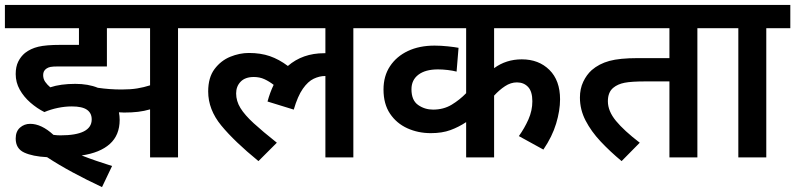

<svg xmlns="http://www.w3.org/2000/svg" viewBox="-20 -642 3243 783"><path d="M273 -208Q245 -208 216 -202Q187 -196 161 -185Q131 -200 104 -223.5Q77 -247 60.5 -276.5Q44 -306 44 -340Q44 -370 54.5 -391Q65 -412 82 -426Q105 -444 136.5 -451.5Q168 -459 226 -459H302V-527H0V-622H803V-527H706V0H592V-196Q568 -189 543 -186Q518 -183 486 -183Q476 -183 465 -184Q468 -169 468 -153Q468 -91 428 -55Q388 -19 313 -8Q341 3 373 14Q405 25 437 35L396 121Q334 92 276.5 61Q219 30 172 -1Q113 -4 78.5 -20Q44 -36 44 -77Q44 -106 61.5 -121.5Q79 -137 103 -137Q149 -137 198 -92Q213 -90 226 -90Q354 -90 354 -155Q354 -181 334.5 -194.5Q315 -208 273 -208ZM476 -277Q513 -277 540 -281.5Q567 -286 592 -294V-527H416V-371H217Q195 -371 185.5 -369Q176 -367 169 -362Q156 -353 156 -336Q156 -320 164.5 -308Q173 -296 185 -286Q227 -300 287 -300Q340 -300 379 -284Q427 -277 476 -277Z M789 -527V-622H1519V-527H1421V0H1307V-332H1305Q1283 -332 1259.5 -321Q1236 -310 1215 -280Q1194 -250 1178 -195L1071 -228Q1081 -265 1096 -296Q1078 -310 1058.5 -319Q1039 -328 1015 -328Q980 -328 961.5 -309Q943 -290 943 -261Q943 -230 960.5 -201.5Q978 -173 1014.5 -139.5Q1051 -106 1109 -60L1034 15Q936 -65 882.5 -130Q829 -195 829 -269Q829 -326 855 -360.5Q881 -395 919 -410.5Q957 -426 995 -426Q1043 -426 1080.5 -413Q1118 -400 1154 -373Q1214 -425 1302 -425Q1305 -425 1307 -425V-527Z M2318 -527H1995V-364Q2044 -400 2108 -400Q2177 -400 2220.5 -357Q2264 -314 2264 -237Q2264 -191 2248 -138Q2232 -85 2196 -32L2096 -87Q2119 -119 2135 -155Q2151 -191 2151 -229Q2151 -269 2133.5 -287.5Q2116 -306 2088 -306Q2063 -306 2039.5 -290.5Q2016 -275 1995 -252V0H1881V-144Q1851 -124 1817 -111.5Q1783 -99 1737 -99Q1685 -99 1641 -119Q1597 -139 1570.5 -178.5Q1544 -218 1544 -277Q1544 -332 1570.5 -372Q1597 -412 1643.5 -434Q1690 -456 1752 -456Q1778 -456 1806.5 -453Q1835 -450 1850 -447L1842 -350Q1827 -354 1806 -356.5Q1785 -359 1766 -359Q1715 -359 1686.5 -337.5Q1658 -316 1658 -278Q1658 -233 1685 -214Q1712 -195 1746 -195Q1789 -195 1822 -215Q1855 -235 1881 -262V-527H1504V-622H2318Z M2824 -527V0H2710V-310H2612Q2555 -310 2527 -304.5Q2499 -299 2481 -284Q2459 -266 2459 -229Q2459 -189 2492 -149Q2525 -109 2589 -60L2515 15Q2468 -24 2429.5 -65Q2391 -106 2368 -150.5Q2345 -195 2345 -244Q2345 -280 2358.5 -308.5Q2372 -337 2393 -356Q2423 -382 2465 -393.5Q2507 -405 2581 -405H2710V-527H2304V-622H2922V-527Z M3105 -527V0H2991V-527H2908V-622H3203V-527Z"/></svg>

Font: Noto Sans Devanagari UI SemiBold
Style: Regular
Weight: 600
Designer: Jelle Bosma - Monotype Design Team
Foundry: Monotype Imaging Inc.
Version: Version 2.003; ttfautohint (v1.8.4.7-5d5b)